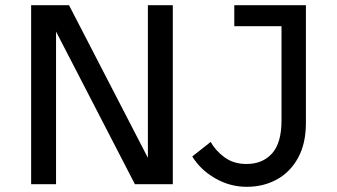

<svg xmlns="http://www.w3.org/2000/svg" viewBox="-20 -710 1299 740"><path d="M100 0V-690H246L570 -63L550 -58V-690H646V0H500L176 -627L196 -632V0ZM721 -107 792 -163Q810 -130 845 -104Q880 -78 930 -78Q992 -78 1028.5 -118.5Q1065 -159 1065 -246V-609H883V-690H1159V-236Q1159 -156 1128.5 -101Q1098 -46 1046.5 -18Q995 10 931 10Q866 10 809 -23Q752 -56 721 -107Z"/></svg>

Font: Radio Canada
Style: Regular
Weight: 400
Designer: Charles Daoud, Etienne Aubert Bonn, Alexandre Saumier Demers, Jacques Le Bailly
Foundry: Radio-Canada
Version: Version 2.104;gftools[0.9.28.dev5+ged2979d]